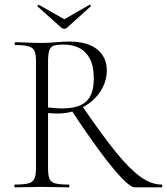

<svg xmlns="http://www.w3.org/2000/svg" viewBox="-20 -807 719 827"><path d="M560 0Q543 0 504 -40.5Q465 -81 410 -155.5Q355 -230 287 -333L335 -349Q421 -223 481 -149.5Q541 -76 587 -44Q633 -12 676 -12Q679 -12 679 -6Q679 0 676 0Q631 0 602.5 0Q574 0 560 0ZM277 -628Q357 -628 398.5 -594.5Q440 -561 440 -503Q440 -466 423.5 -432.5Q407 -399 378 -373.5Q349 -348 311 -333Q273 -318 230 -318Q221 -318 209 -318.5Q197 -319 187 -320V-81Q187 -52 193 -37Q199 -22 218.5 -17Q238 -12 276 -12Q279 -12 279 -6Q279 0 276 0Q252 0 223.5 -1Q195 -2 160 -2Q128 -2 98 -1Q68 0 44 0Q42 0 42 -6Q42 -12 44 -12Q82 -12 101.5 -17Q121 -22 128 -37Q135 -52 135 -81V-544Q135 -573 128.5 -587.5Q122 -602 103 -607.5Q84 -613 46 -613Q43 -613 43 -619Q43 -625 46 -625Q69 -625 98.5 -623.5Q128 -622 160 -622Q186 -622 220.5 -625Q255 -628 277 -628ZM384 -469Q384 -523 366.5 -555Q349 -587 320 -601Q291 -615 254 -615Q230 -615 215 -611.5Q200 -608 193.5 -593Q187 -578 187 -542V-344Q201 -343 217.5 -341.5Q234 -340 247 -340Q320 -340 352 -370.5Q384 -401 384 -469ZM245 -687 142 -779Q140 -781 143.5 -784Q147 -787 148 -786L257 -724L365 -786Q367 -788 370 -784.5Q373 -781 370 -779L268 -687Q264 -683 257 -683Q250 -683 245 -687Z"/></svg>

Font: Cormorant Light Light
Style: Regular
Weight: 300
Version: Version 4.000